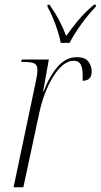

<svg xmlns="http://www.w3.org/2000/svg" viewBox="-20 -786 423 806"><path d="M130 -442Q137 -474 137 -492Q137 -514 123.5 -520Q110 -526 83 -526H69L71 -536H185L161 -402H163Q188 -467 222.5 -506.5Q257 -546 303 -546Q337 -546 351 -527.5Q365 -509 365 -486Q365 -447 327 -447Q327 -457 327 -467Q327 -504 317.5 -517.5Q308 -531 290 -531Q265 -531 242.5 -511.5Q220 -492 201 -460.5Q182 -429 168 -391.5Q154 -354 146 -317L78 0H37ZM235 -606Q231 -628 222 -656.5Q213 -685 201.5 -712Q190 -739 179 -758L180 -766H188Q213 -730 228.5 -700.5Q244 -671 258 -635Q279 -665 306.5 -698.5Q334 -732 374 -766H383L382 -758Q347 -721 319 -681.5Q291 -642 272 -606Z"/></svg>

Font: Noto Serif Display Condensed ExtraLight
Style: Italic
Weight: 200
Width: 3
Italic angle: -12°
Designer: Monotype Design Team
Foundry: Monotype Imaging Inc.
Version: Version 2.009